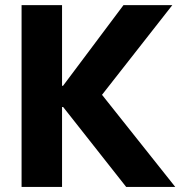

<svg xmlns="http://www.w3.org/2000/svg" viewBox="-20 -740 714 760"><path d="M65.4 -719.7H225.6V-400.4H229.5L468.8 -719.7H662.1L383.8 -364.7L673.8 0H479.5L230 -316.4H225.6V0H65.4Z"/></svg>

Font: Reddit Sans Strawberry ExBold
Style: Regular
Weight: 800
Designer: Stephen Hutchings
Foundry: Reddit
Version: Version 1.013